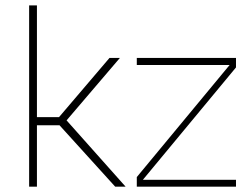

<svg xmlns="http://www.w3.org/2000/svg" viewBox="-20 -701 932 721"><path d="M391.1 -483.4 201.7 -261.2H118.7V-680.7H89.4V0H118.7V-230.5H203.6L412.6 0H451.7L230 -249L430.2 -483.4Z M493.7 -457H842.3L493.7 -36.1V0H866.2V-25.9H516.6L866.2 -447.8V-483.4H493.7Z"/></svg>

Font: Estedad-FD VF
Style: Regular
Weight: 100
Designer: Amin Abedi
Version: Version 7.3